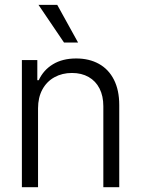

<svg xmlns="http://www.w3.org/2000/svg" viewBox="-20 -781 589 801"><path d="M138.7 0H71.3V-530.3H135.7V-446.3H141.6Q161.1 -488.8 200.9 -512.9Q240.7 -537.1 297.9 -537.1Q352.1 -537.1 392.6 -514.6Q433.1 -492.2 455.3 -448.5Q477.5 -404.8 477.5 -342.8V0H411.1V-337.9Q411.1 -380.4 395.3 -411.6Q379.4 -442.9 349.9 -459.7Q320.3 -476.6 280.3 -476.6Q239.3 -476.6 207 -458.7Q174.8 -440.9 156.7 -407.5Q138.7 -374 138.7 -329.1ZM140.6 -760.7H218.8L305.7 -603.5H247.1Z"/></svg>

Font: Pretendard Std Light
Style: Regular
Weight: 300
Designer: Base glyphs from Inter by Rasmus Andersson; Hangeul glyphs from Noto Sans CJK(Source Han Sans) by Jang Soo-young and Kan
Foundry: Kil Hyung-jin
Version: Version 1.309